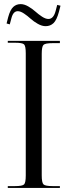

<svg xmlns="http://www.w3.org/2000/svg" viewBox="-20 -919 330 939"><path d="M18.1 -710V-719.2H272.9V-708H237.8Q201.7 -708 192.9 -699.7Q184.1 -691.4 184.1 -655.8V-61Q184.1 -25.4 192.9 -17.1Q201.7 -8.8 237.8 -8.8H272.9V0H18.1V-8.8H53.2Q89.4 -8.8 97.7 -17.1Q106 -25.4 106 -61V-658.2Q106 -693.8 97.7 -701.9Q89.4 -710 53.2 -710ZM268.1 -860.8Q257.3 -820.8 241.7 -805.9Q226.1 -791 203.1 -791Q185.1 -791 164.8 -802.5Q144.5 -814 129.6 -827.6Q114.7 -841.3 97.4 -852.8Q80.1 -864.3 66.9 -864.3Q44.9 -864.3 36.1 -831.1L27.8 -799.8L12.2 -804.2L20 -835Q29.8 -871.1 44.7 -885Q59.6 -898.9 81.1 -898.9Q98.6 -898.9 118.4 -887.5Q138.2 -876 153.1 -862.5Q168 -849.1 185.5 -837.6Q203.1 -826.2 216.8 -826.2Q241.7 -826.2 252 -865.2L259.8 -895L275.9 -891.1Z"/></svg>

Font: FoglihtenNo07calt
Style: Regular
Weight: 500
Designer: gluk (gluksza@wp.pl)
Foundry: gluk (gluksza@wp.pl)
Version: Version 0.844